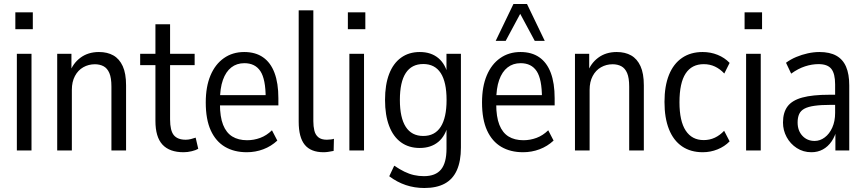

<svg xmlns="http://www.w3.org/2000/svg" viewBox="-20 -757 4355 966"><path d="M57.2 -610V-694.8H145.1V-610ZM64.8 0V-486.3H138.5V0Z M267.8 0V-486.3H339.4V-391.3H330.8Q346.1 -437.6 384.6 -466.5Q423.1 -495.3 478 -495.3Q520.2 -495.3 550.5 -478.1Q580.7 -460.9 597.5 -424.2Q614.3 -387.5 614.3 -327.7V0H540.6V-321.4Q540.6 -365.2 530.2 -389.5Q519.8 -413.7 501 -423.7Q482.1 -433.7 457.3 -433.7Q425.4 -433.7 398.9 -418.6Q372.4 -403.6 357 -374.5Q341.5 -345.5 341.5 -304.8V0Z M903.7 8.9Q833 8.9 797.5 -29.3Q762 -67.6 762 -148.6V-429.4H685.2V-486.3H762V-635H835.7V-486.3H959.3V-429.4H835.7V-156.2Q835.7 -99.8 854.6 -76.9Q873.5 -54 914.4 -54Q927.5 -54 940.7 -57.4Q954 -60.8 964.4 -64.5L977.4 -8.4Q966.2 -1.5 945.1 3.7Q924 8.9 903.7 8.9Z M1221.6 8.9Q1158.4 8.9 1112.1 -18.2Q1065.8 -45.4 1040.5 -100.7Q1015.2 -156.1 1015.2 -241.6Q1015.2 -320.9 1038.9 -377.2Q1062.5 -433.6 1106.3 -464.4Q1150 -495.3 1208.8 -495.3Q1265.1 -495.3 1303.3 -468.8Q1341.6 -442.4 1361.1 -390.5Q1380.6 -338.5 1380.6 -262.6V-226.6H1072.9V-278.5H1330.4L1316.7 -264.3Q1316.7 -358.4 1290.2 -398.8Q1263.7 -439.1 1209.5 -439.1Q1171.1 -439.1 1143.7 -417.7Q1116.2 -396.3 1101.4 -354.4Q1086.6 -312.6 1086.6 -248.9V-233.6Q1086.6 -169.2 1102.4 -129.1Q1118.2 -89.1 1148.6 -70.3Q1179 -51.5 1223.5 -51.5Q1257.3 -51.5 1289.3 -63.3Q1321.2 -75.1 1348.3 -101.5L1375.2 -49.7Q1344.3 -20.9 1304.8 -6Q1265.3 8.9 1221.6 8.9Z M1608 8.9Q1544.1 8.9 1513.5 -28.3Q1482.8 -65.6 1482.8 -144.7V-705H1556.5V-147.1Q1556.5 -121.6 1561.5 -100.3Q1566.5 -79 1581.5 -66.5Q1596.5 -54 1624.3 -54Q1634.3 -54 1645 -55.4Q1655.6 -56.8 1660.1 -58.8L1658.6 2.3Q1642.1 5.5 1630.6 7.2Q1619 8.9 1608 8.9Z M1730.2 -610V-694.8H1818.1V-610ZM1737.8 0V-486.3H1811.5V0Z M2115 188.9Q2065.7 188.9 2021.5 174.1Q1977.4 159.2 1938.4 129.8L1963.5 76.6Q1990.3 94.7 2014.4 106.5Q2038.4 118.3 2062.6 123.8Q2086.8 129.3 2112.7 129.3Q2171.5 129.3 2199 95.7Q2226.5 62.2 2226.5 -9.2V-133.7H2234.8Q2222.5 -74.2 2185.4 -43.3Q2148.4 -12.5 2091.7 -12.5Q2037 -12.5 1997.7 -40.8Q1958.4 -69.2 1937.8 -123.5Q1917.2 -177.9 1917.2 -254.1Q1917.2 -330.9 1937.8 -384.6Q1958.4 -438.3 1997.8 -466.8Q2037.2 -495.3 2092 -495.3Q2149.1 -495.3 2185.9 -464.3Q2222.7 -433.3 2234.8 -374.3H2226.3V-486.3H2299V-14.4Q2299 53.3 2278.8 98.9Q2258.6 144.5 2217.7 166.7Q2176.8 188.9 2115 188.9ZM2109.5 -72.9Q2167.8 -72.9 2197.3 -118.9Q2226.8 -164.9 2226.8 -254.1Q2226.8 -344.1 2197.3 -389.5Q2167.8 -434.9 2109.5 -434.9Q2051.1 -434.9 2021.5 -389.6Q1991.9 -344.3 1991.9 -254.1Q1991.9 -164.7 2021.5 -118.8Q2051.1 -72.9 2109.5 -72.9Z M2611.6 8.9Q2548.4 8.9 2502.1 -18.2Q2455.8 -45.4 2430.5 -100.7Q2405.2 -156.1 2405.2 -241.6Q2405.2 -320.9 2428.9 -377.2Q2452.5 -433.6 2496.3 -464.4Q2540 -495.3 2598.8 -495.3Q2655.1 -495.3 2693.3 -468.8Q2731.6 -442.4 2751.1 -390.5Q2770.6 -338.5 2770.6 -262.6V-226.6H2462.9V-278.5H2720.4L2706.7 -264.3Q2706.7 -358.4 2680.2 -398.8Q2653.7 -439.1 2599.5 -439.1Q2561.1 -439.1 2533.7 -417.7Q2506.2 -396.3 2491.4 -354.4Q2476.6 -312.6 2476.6 -248.9V-233.6Q2476.6 -169.2 2492.4 -129.1Q2508.2 -89.1 2538.6 -70.3Q2569 -51.5 2613.5 -51.5Q2647.3 -51.5 2679.3 -63.3Q2711.2 -75.1 2738.3 -101.5L2765.2 -49.7Q2734.3 -20.9 2694.8 -6Q2655.3 8.9 2611.6 8.9ZM2473.9 -551.3 2563.2 -736.8H2631.5L2720.8 -551.3H2670.5L2597.3 -687.4L2524.2 -551.3Z M2872.8 0V-486.3H2944.4V-391.3H2935.8Q2951.1 -437.6 2989.6 -466.5Q3028.1 -495.3 3083 -495.3Q3125.2 -495.3 3155.5 -478.1Q3185.7 -460.9 3202.5 -424.2Q3219.3 -387.5 3219.3 -327.7V0H3145.6V-321.4Q3145.6 -365.2 3135.2 -389.5Q3124.8 -413.7 3106 -423.7Q3087.1 -433.7 3062.3 -433.7Q3030.4 -433.7 3003.9 -418.6Q2977.4 -403.6 2962 -374.5Q2946.5 -345.5 2946.5 -304.8V0Z M3515.9 8.9Q3454.7 8.9 3411.6 -20.5Q3368.4 -50 3345.8 -106.6Q3323.2 -163.2 3323.2 -244.2Q3323.2 -324.2 3345.8 -380.3Q3368.4 -436.3 3411.6 -465.8Q3454.7 -495.3 3515.2 -495.3Q3555.2 -495.3 3590.4 -481.1Q3625.7 -466.9 3650.9 -440.6L3624.1 -387.1Q3602.8 -410 3577.1 -422.1Q3551.4 -434.2 3520.7 -434.2Q3460.3 -434.2 3429.5 -387Q3398.6 -339.8 3398.6 -242.4Q3398.6 -147.5 3430 -99.9Q3461.3 -52.2 3520.4 -52.2Q3550.9 -52.2 3576.7 -64.4Q3602.5 -76.6 3623.3 -99L3650.9 -45.8Q3625.7 -19.7 3590 -5.4Q3554.4 8.9 3515.9 8.9Z M3726.2 -610V-694.8H3814.1V-610ZM3733.8 0V-486.3H3807.5V0Z M4062.4 8.9Q4021.3 8.9 3988.7 -12.2Q3956.2 -33.3 3937.8 -67.4Q3919.4 -101.4 3919.4 -140.5Q3919.4 -191 3942.4 -221.7Q3965.5 -252.4 4016.7 -266.3Q4067.8 -280.3 4152.7 -280.3H4192.3V-229.4H4160.1Q4110.9 -229.4 4078.5 -224.8Q4046.1 -220.3 4027.4 -210.3Q4008.7 -200.3 4000.8 -183Q3993 -165.7 3993 -140.9Q3993 -99.7 4017 -73.8Q4041 -47.9 4078.7 -47.9Q4105.8 -47.9 4129.4 -65.6Q4153.1 -83.3 4167.4 -115.1Q4181.7 -146.8 4181.7 -188.8V-332.5Q4181.7 -386.4 4162.7 -410.4Q4143.7 -434.4 4098.4 -434.4Q4065.1 -434.4 4030.5 -423.2Q3995.9 -412.1 3960.6 -386.5L3934.6 -441.3Q3958 -458.6 3986 -470.3Q4014 -482.1 4044.2 -488.7Q4074.4 -495.3 4102.8 -495.3Q4154.6 -495.3 4187.7 -476.8Q4220.9 -458.3 4236.8 -421.2Q4252.8 -384.2 4252.8 -327V0H4183.1V-108.8H4190.5Q4182.2 -72 4163.8 -45.4Q4145.5 -18.9 4119.8 -5Q4094.1 8.9 4062.4 8.9Z"/></svg>

Font: Nunito Sans 12pt ExtraLight Condensed
Style: Regular
Weight: 200
Width: 3
Version: Version 3.101;gftools[0.9.27]